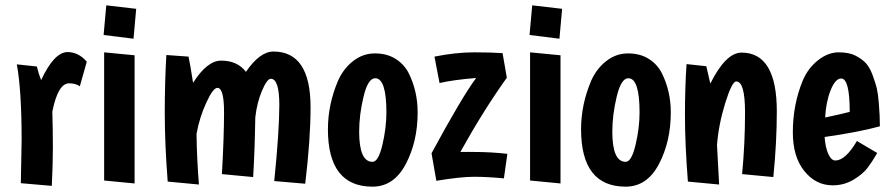

<svg xmlns="http://www.w3.org/2000/svg" viewBox="-20 -673 3331 719"><path d="M239 -361Q197 -361 176 -255Q178 -185 178 -121Q178 -57 174 23L58 13Q61 -134 61 -149Q61 -334 43 -432L118 -424Q125 -395 134 -373Q183 -478 233 -478Q274 -478 305 -442L279 -350Q263 -361 239 -361Z M370 -477 484 -466V14L370 3ZM378 -653 490 -640 480 -528 368 -542Z M808 -446Q869 -446 901 -404Q953 -480 1004 -480Q1143 -480 1143 -271Q1143 -153 1123 15L1007 5Q1026 -182 1026 -280Q1026 -378 994 -378Q980 -378 961 -333Q942 -288 936 -233Q934 -108 928 -10L811 -21Q819 -162 819 -253Q819 -344 794 -344Q778 -344 752.5 -288.5Q727 -233 716 -172Q717 -80 725 18L608 7Q597 -134 597 -250Q597 -366 603 -467L686 -461Q692 -434 703 -363Q756 -446 808 -446Z M1325 -180Q1325 -67 1375 -67Q1397 -67 1412 -130.5Q1427 -194 1427 -252Q1427 -380 1385 -380Q1358 -380 1341.5 -311.5Q1325 -243 1325 -180ZM1208 -189Q1208 -282 1246 -371Q1266 -416 1302.5 -444.5Q1339 -473 1384 -473Q1429 -473 1461.5 -452.5Q1494 -432 1511 -398Q1544 -331 1544 -252Q1544 -143 1499.5 -58.5Q1455 26 1375 26Q1208 26 1208 -189Z M1607 -461Q1687 -477 1754.5 -477Q1822 -477 1862 -474L1878 -382Q1790 -259 1704 -104H1752Q1817 -104 1880 -97L1867 -5Q1805 -11 1755 -11Q1705 -11 1614 4L1596 -99Q1709 -308 1763 -381Q1677 -374 1626 -362Z M1965 -477 2079 -466V14L1965 3ZM1973 -653 2085 -640 2075 -528 1963 -542Z M2273 -180Q2273 -67 2323 -67Q2345 -67 2360 -130.5Q2375 -194 2375 -252Q2375 -380 2333 -380Q2306 -380 2289.5 -311.5Q2273 -243 2273 -180ZM2156 -189Q2156 -282 2194 -371Q2214 -416 2250.5 -444.5Q2287 -473 2332 -473Q2377 -473 2409.5 -452.5Q2442 -432 2459 -398Q2492 -331 2492 -252Q2492 -143 2447.5 -58.5Q2403 26 2323 26Q2156 26 2156 -189Z M2757 -476Q2889 -476 2889 -256Q2889 -140 2876 -10L2759 -21Q2770 -135 2770 -251.5Q2770 -368 2737 -368Q2721 -368 2696 -287.5Q2671 -207 2665 -130Q2667 -89 2673 18L2556 7Q2545 -134 2545 -241Q2545 -348 2551 -433L2625 -425Q2627 -417 2640 -360Q2698 -476 2757 -476Z M3108 -72Q3146 -72 3189 -145L3265 -100Q3246 -67 3228.5 -44Q3211 -21 3176 0Q3141 21 3098 21Q3035 21 2992 -32.5Q2949 -86 2949 -177Q2949 -281 2986 -371Q3006 -418 3043.5 -447.5Q3081 -477 3120.5 -477Q3160 -477 3184 -464.5Q3208 -452 3222.5 -436.5Q3237 -421 3248 -391Q3259 -361 3263.5 -342Q3268 -323 3271 -287Q3275 -239 3275 -200Q3195 -178 3068 -160Q3071 -120 3082 -96Q3093 -72 3108 -72ZM3130 -379Q3108 -379 3090.5 -335Q3073 -291 3070 -233Q3123 -244 3162 -254Q3162 -379 3130 -379Z"/></svg>

Font: Boogaloo
Style: Regular
Weight: 400
Designer: John Vargas Beltran
Foundry: John Vargas Beltran
Version: Version 1.002